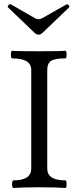

<svg xmlns="http://www.w3.org/2000/svg" viewBox="-20 -913 373 936"><path d="M17.6 0ZM316.4 -876.5 189.5 -754.9Q178.2 -744.1 168 -744.1Q157.2 -744.1 146.5 -754.9L19.5 -876.5Q17.6 -878.4 17.6 -881.3Q17.6 -884.3 21.5 -888.4Q25.4 -892.6 29.8 -892.6Q31.7 -892.6 33.7 -891.6L151.4 -823.7Q159.2 -819.3 168 -819.3Q176.3 -819.3 184.6 -823.7L304.7 -891.6Q305.7 -892.1 307.1 -892.1Q311 -892.1 314.7 -887.7Q318.4 -883.3 318.1 -880.6Q317.9 -877.9 316.4 -876.5ZM132.3 -90.8V-572.3Q132.3 -628.4 40 -628.4Q33.2 -628.4 33.2 -647Q33.2 -665.5 40 -665.5Q62 -663.1 169.2 -663.1Q276.4 -663.1 298.3 -665.5Q304.7 -665.5 304.7 -647Q304.7 -628.4 298.3 -628.4Q247.1 -628.4 228.8 -616.2Q210.4 -604 210.4 -572.3V-90.8Q210.4 -33.7 298.3 -33.7Q304.7 -33.7 304.7 -15.1Q304.7 3.4 298.3 3.4Q256.3 0 171.9 0Q87.4 0 45.4 3.4Q39.1 3.4 39.1 -15.1Q39.1 -33.7 45.4 -33.7Q132.3 -33.7 132.3 -90.8Z"/></svg>

Font: Junicode
Style: Regular
Weight: 400
Designer: Peter S. Baker
Foundry: Briery Creek Software
Version: Version 0.7.2